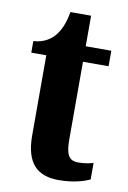

<svg xmlns="http://www.w3.org/2000/svg" viewBox="-79 -709 512 768"><g transform="rotate(10 177.5 -325.0)"><path d="M214 10C277 10 320 -5 340 -15V-82C322 -76 300 -73 278 -73C239 -73 228 -99 228 -159V-473H332V-536H228V-660H144C136 -613 122 -584 107 -565C91 -544 62 -522 18 -520V-473H79V-148C79 -31 130 10 214 10Z"/></g></svg>

Font: Noto Serif Tamil ExtraCondensed ExtraBold
Style: Regular
Weight: 800
Width: 2
Designer: Indian Type Foundry, Tom Grace, and the Monotype Design Team
Foundry: Monotype Imaging Inc.
Version: Version 2.004